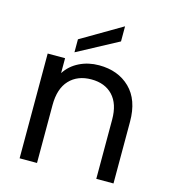

<svg xmlns="http://www.w3.org/2000/svg" viewBox="-115 -876 870 970"><g transform="rotate(15 320.0 -391.0)"><path d="M344 -558Q444 -558 506 -497.5Q568 -437 568 -323V0H478V-310Q478 -392 437 -435.5Q396 -479 325 -479Q253 -479 210.5 -434Q168 -389 168 -303V0H77V-548H168V-470Q195 -512 241.5 -535Q288 -558 344 -558ZM419 -703 206 -589V-657L419 -782Z"/></g></svg>

Font: DVN-Poppins
Style: Regular
Weight: 400
Designer: Ninad Kale (Devanagari), Jonny Pinhorn (Latin)
Foundry: Indian Type Foundry
Version: 4.004